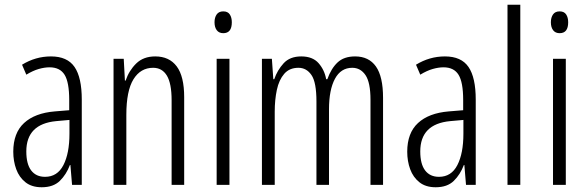

<svg xmlns="http://www.w3.org/2000/svg" viewBox="-20 -780 2476 810"><path d="M195 -542Q264 -542 294.5 -497.5Q325 -453 325 -360V0H284L277 -84H275Q260 -44 232.5 -17Q205 10 156 10Q114 10 87.5 -11Q61 -32 48.5 -66Q36 -100 36 -140Q36 -219 81.5 -261Q127 -303 211 -310L272 -315V-358Q272 -433 252.5 -464.5Q233 -496 189 -496Q168 -496 143.5 -489Q119 -482 91 -465L73 -507Q130 -542 195 -542ZM217 -269Q91 -257 91 -141Q91 -88 111.5 -61Q132 -34 170 -34Q222 -34 247.5 -83.5Q273 -133 273 -216V-274Z M635 -542Q694 -542 725.5 -500Q757 -458 757 -370V0H704V-357Q704 -428 684 -461Q664 -494 626 -494Q573 -494 543 -445.5Q513 -397 513 -295V0H459V-532H502L507 -440H510Q524 -482 554.5 -512Q585 -542 635 -542Z M922 -732Q941 -732 949.5 -719Q958 -706 958 -686Q958 -640 922 -640Q904 -640 894.5 -652.5Q885 -665 885 -686Q885 -706 894 -719Q903 -732 922 -732ZM948 -532V0H894V-532Z M1478 -542Q1536 -542 1566 -499.5Q1596 -457 1596 -367V0H1543V-359Q1543 -432 1522 -463Q1501 -494 1466 -494Q1418 -494 1393 -447.5Q1368 -401 1368 -319V0H1315V-352Q1315 -433 1294 -463.5Q1273 -494 1239 -494Q1201 -494 1179 -468.5Q1157 -443 1148 -401Q1139 -359 1139 -309V0H1085V-532H1127L1133 -446H1137Q1150 -484 1176.5 -513Q1203 -542 1251 -542Q1299 -542 1324 -513.5Q1349 -485 1356 -446H1361Q1377 -491 1404 -516.5Q1431 -542 1478 -542Z M1857 -542Q1926 -542 1956.5 -497.5Q1987 -453 1987 -360V0H1946L1939 -84H1937Q1922 -44 1894.5 -17Q1867 10 1818 10Q1776 10 1749.5 -11Q1723 -32 1710.5 -66Q1698 -100 1698 -140Q1698 -219 1743.5 -261Q1789 -303 1873 -310L1934 -315V-358Q1934 -433 1914.5 -464.5Q1895 -496 1851 -496Q1830 -496 1805.5 -489Q1781 -482 1753 -465L1735 -507Q1792 -542 1857 -542ZM1879 -269Q1753 -257 1753 -141Q1753 -88 1773.5 -61Q1794 -34 1832 -34Q1884 -34 1909.5 -83.5Q1935 -133 1935 -216V-274Z M2175 0H2121V-760H2175Z M2341 -732Q2360 -732 2368.5 -719Q2377 -706 2377 -686Q2377 -640 2341 -640Q2323 -640 2313.5 -652.5Q2304 -665 2304 -686Q2304 -706 2313 -719Q2322 -732 2341 -732ZM2367 -532V0H2313V-532Z"/></svg>

Font: Noto Sans Myanmar ExtraCondensed Light
Style: Regular
Weight: 300
Width: 2
Designer: Monotype Design Team
Foundry: Monotype Imaging Inc.
Version: Version 2.107; ttfautohint (v1.8.4.7-5d5b)